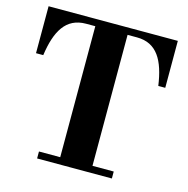

<svg xmlns="http://www.w3.org/2000/svg" viewBox="-109 -855 939 960"><g transform="rotate(15 360.0 -375.0)"><path d="M167 -36V0H554V-36H444V-714H492.5C597 -714 640.5 -634 658.5 -507H694.5V-750H25.5V-507H63C81 -634 125 -714 229 -714H277V-36Z"/></g></svg>

Font: Bodoni* 06
Style: Bold
Weight: 700
Version: Version 2.2